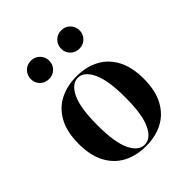

<svg xmlns="http://www.w3.org/2000/svg" viewBox="-179 -732 855 855"><g transform="rotate(-45 248.5 -305.0)"><path d="M248.4 11.3Q187.9 11.3 141.5 -12.9Q95.2 -37.1 69 -85.9Q42.7 -134.7 42.7 -208.1Q42.7 -282.3 69 -331Q95.2 -379.8 141.5 -404Q187.9 -428.2 248.4 -428.2Q308.9 -428.2 354.8 -404Q400.8 -379.8 427 -331Q453.2 -282.3 453.2 -208.1Q453.2 -134.7 427 -85.9Q400.8 -37.1 354.8 -12.9Q308.9 11.3 248.4 11.3ZM248.4 2.4Q287.1 2.4 311.7 -48.4Q336.3 -99.2 336.3 -208.1Q336.3 -316.9 311.3 -368.1Q286.3 -419.4 248.4 -419.4Q209.7 -419.4 185.1 -368.1Q160.5 -316.9 160.5 -208.1Q160.5 -99.2 185.1 -48.4Q209.7 2.4 248.4 2.4ZM345.2 -505.6Q320.2 -505.6 303.6 -522.2Q287.1 -538.7 287.1 -562.9Q287.1 -587.1 303.6 -604Q320.2 -621 345.2 -621Q370.2 -621 386.7 -604Q403.2 -587.1 403.2 -562.9Q403.2 -539.5 386.7 -522.6Q370.2 -505.6 345.2 -505.6ZM154 -505.6Q129 -505.6 112.5 -522.2Q96 -538.7 96 -562.9Q96 -587.1 112.5 -604Q129 -621 154 -621Q179 -621 195.6 -604Q212.1 -587.1 212.1 -562.9Q212.1 -538.7 195.6 -522.2Q179 -505.6 154 -505.6Z"/></g></svg>

Font: Playfair 144pt
Style: Bold
Weight: 700
Version: Version 2.001;gftools[0.9.30]